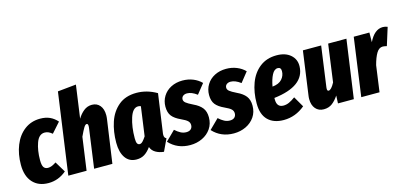

<svg xmlns="http://www.w3.org/2000/svg" viewBox="-66 -1219 3593 1696"><g transform="rotate(-15 1730.5 -371.0)"><path d="M440 -483 360 -393Q342 -408 326 -415Q310 -422 292 -422Q239 -422 214.5 -354Q190 -286 190 -197Q190 -149 203 -131Q216 -113 242 -113Q259 -113 276.5 -120Q294 -127 317 -142L376 -44Q303 18 212 18Q120 18 68 -39.5Q16 -97 16 -200Q16 -298 48 -378Q80 -458 141 -504.5Q202 -551 285 -551Q335 -551 372.5 -534Q410 -517 440 -483Z M858 -430Q858 -412 855 -392L799 0H632L682 -362Q683 -368 683 -377Q683 -399 670 -399Q658 -399 644 -376.5Q630 -354 605 -300L563 0H396L500 -743L669 -760L627 -459Q650 -498 683 -524.5Q716 -551 758 -551Q804 -551 831 -518.5Q858 -486 858 -430Z M1350 -499 1302 -159Q1299 -143 1299 -130Q1299 -117 1303.5 -108.5Q1308 -100 1319 -95L1267 15Q1225 11 1193 -7.5Q1161 -26 1149 -60Q1121 -21 1090 -1.5Q1059 18 1017 18Q951 18 915.5 -32.5Q880 -83 880 -171Q880 -272 908.5 -358Q937 -444 1001 -497.5Q1065 -551 1165 -551Q1261 -551 1350 -499ZM1048 -167Q1048 -133 1055.5 -119.5Q1063 -106 1078 -106Q1092 -106 1106 -120.5Q1120 -135 1137 -161L1174 -427Q1161 -432 1149 -432Q1100 -432 1074 -351.5Q1048 -271 1048 -167Z M1758 -483 1687 -394Q1638 -431 1596 -431Q1573 -431 1559 -419.5Q1545 -408 1545 -389Q1545 -372 1561.5 -358Q1578 -344 1625 -321Q1677 -297 1703 -264Q1729 -231 1729 -177Q1729 -118 1699 -74Q1669 -30 1618.5 -6Q1568 18 1508 18Q1390 18 1315 -64L1402 -150Q1427 -127 1451.5 -114Q1476 -101 1503 -101Q1531 -101 1545.5 -115Q1560 -129 1560 -152Q1560 -174 1544 -189.5Q1528 -205 1486 -224Q1431 -249 1406.5 -280.5Q1382 -312 1382 -366Q1382 -418 1408 -460.5Q1434 -503 1480.5 -527Q1527 -551 1586 -551Q1638 -551 1682.5 -533Q1727 -515 1758 -483Z M2157 -483 2086 -394Q2037 -431 1995 -431Q1972 -431 1958 -419.5Q1944 -408 1944 -389Q1944 -372 1960.5 -358Q1977 -344 2024 -321Q2076 -297 2102 -264Q2128 -231 2128 -177Q2128 -118 2098 -74Q2068 -30 2017.5 -6Q1967 18 1907 18Q1789 18 1714 -64L1801 -150Q1826 -127 1850.5 -114Q1875 -101 1902 -101Q1930 -101 1944.5 -115Q1959 -129 1959 -152Q1959 -174 1943 -189.5Q1927 -205 1885 -224Q1830 -249 1805.5 -280.5Q1781 -312 1781 -366Q1781 -418 1807 -460.5Q1833 -503 1879.5 -527Q1926 -551 1985 -551Q2037 -551 2081.5 -533Q2126 -515 2157 -483Z M2619 -404Q2613 -225 2332 -192V-178Q2332 -106 2393 -106Q2419 -106 2444 -117Q2469 -128 2502 -152L2558 -55Q2471 18 2363 18Q2271 18 2219.5 -33Q2168 -84 2168 -185Q2168 -287 2199 -370Q2230 -453 2293 -502Q2356 -551 2447 -551Q2527 -551 2574 -510Q2621 -469 2619 -404ZM2458 -404Q2458 -439 2428 -439Q2396 -439 2374.5 -397.5Q2353 -356 2342 -293Q2402 -299 2430 -331Q2458 -363 2458 -404Z M2626 -103Q2626 -120 2629 -138L2684 -533H2851L2800 -164Q2799 -159 2799 -150Q2799 -130 2812 -130Q2836 -130 2868 -190L2915 -533H3082L3007 0H2862L2865 -71Q2837 -29 2805.5 -5.5Q2774 18 2729 18Q2682 18 2654 -14.5Q2626 -47 2626 -103Z M3461 -540 3410 -377Q3386 -383 3373 -383Q3339 -383 3316 -345Q3293 -307 3275 -239L3242 0H3075L3149 -533H3292L3291 -445Q3341 -549 3418 -549Q3440 -549 3461 -540Z"/></g></svg>

Font: Fira Sans Extra Condensed ExtraBold
Style: Italic
Weight: 800
Width: 3
Italic angle: -8°
Designer: Carrois Corporate & Edenspiekermann AG
Foundry: Carrois Corporate GbR & Edenspiekermann AG
Version: Version 4.203